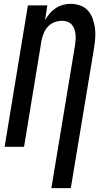

<svg xmlns="http://www.w3.org/2000/svg" viewBox="-20 -763 540 998"><path d="M247 215 370 -528Q372 -542 373 -556.5Q374 -571 372.5 -585Q371 -599 366.5 -612Q362 -625 353 -635Q344 -645 331 -650Q318 -655 303 -655Q284 -655 264.5 -648Q245 -641 230.5 -626Q216 -611 208 -592Q200 -573 196 -554L105 0H4L125 -735H226L214 -658Q224 -676 238 -692.5Q252 -709 269.5 -720.5Q287 -732 307 -737.5Q327 -743 346 -743Q373 -743 397 -734.5Q421 -726 437 -708Q453 -690 461.5 -666.5Q470 -643 473.5 -617.5Q477 -592 475 -566Q473 -540 469 -514L348 215Z"/></svg>

Font: Iosevka Semibold Oblique
Style: Regular
Weight: 600
Italic angle: -9°
Monospace: yes
Designer: Belleve Invis
Foundry: Belleve Invis
Version: Version 32.5.0; ttfautohint (v1.8.4)